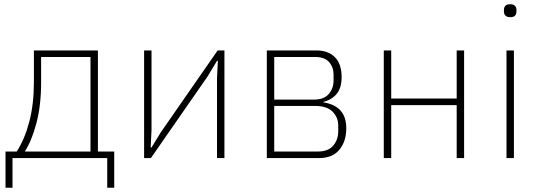

<svg xmlns="http://www.w3.org/2000/svg" viewBox="-20 -746 2545 906"><path d="M6 -31H59Q97 -90 118.5 -172.5Q140 -255 140 -358V-508H442V-31H519V140H486V0H39V140H6ZM407 -31V-477H174V-357Q174 -249 152 -165.5Q130 -82 97 -31Z M660 -508H695V-132L691 -50H695L739 -122L1007 -508H1039V0H1004V-377L1008 -459H1004L960 -386L692 0H660Z M1239 -508H1473Q1529 -508 1560.5 -476Q1592 -444 1592 -383Q1592 -332 1569.5 -304Q1547 -276 1506 -265V-263Q1614 -246 1614 -141Q1614 -78 1581 -39Q1548 0 1485 0H1239ZM1479 -31Q1529 -31 1552.5 -59Q1576 -87 1576 -126V-154Q1576 -192 1549.5 -219Q1523 -246 1467 -246H1274V-31ZM1461 -276Q1509 -276 1531.5 -302.5Q1554 -329 1554 -366V-394Q1554 -429 1533 -453Q1512 -477 1468 -477H1274V-276Z M1791 -508H1826V-281H2135V-508H2170V0H2135V-250H1826V0H1791Z M2388 -665Q2372 -665 2365 -672.5Q2358 -680 2358 -691V-700Q2358 -711 2364.5 -718.5Q2371 -726 2387 -726Q2403 -726 2410 -718.5Q2417 -711 2417 -700V-691Q2417 -680 2410.5 -672.5Q2404 -665 2388 -665ZM2370 -508H2405V0H2370Z"/></svg>

Font: IBM Plex Sans ExtLt
Style: Regular
Weight: 200
Designer: Mike Abbink, Paul van der Laan, Pieter van Rosmalen
Foundry: Bold Monday
Version: Version 3.005